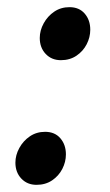

<svg xmlns="http://www.w3.org/2000/svg" viewBox="-20 -504 307 536"><path d="M150 -336Q124 -336 107.5 -353.5Q91 -371 91 -398Q91 -419 102 -439Q113 -459 131.5 -471.5Q150 -484 174 -484Q201 -484 216.5 -466Q232 -448 232 -421Q232 -400 222 -380.5Q212 -361 193.5 -348.5Q175 -336 150 -336ZM82 12Q56 12 39.5 -5.5Q23 -23 23 -50Q23 -71 34 -91Q45 -111 63.5 -123.5Q82 -136 106 -136Q133 -136 148.5 -118Q164 -100 164 -73Q164 -52 154 -32.5Q144 -13 125.5 -0.5Q107 12 82 12Z"/></svg>

Font: Source Sans 3 SemiBold
Style: Italic
Weight: 600
Italic angle: -11°
Designer: Paul D. Hunt
Foundry: Adobe
Version: Version 3.046;hotconv 1.0.118;makeotfexe 2.5.65603